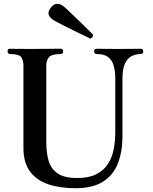

<svg xmlns="http://www.w3.org/2000/svg" viewBox="-20 -984 808 1016"><path d="M379 12Q297 12 235 -9Q173 -30 138.5 -77Q104 -124 104 -200V-639Q104 -664 92.5 -681Q81 -698 34 -698Q20 -698 20 -713Q20 -726 34 -726Q42 -726 68.5 -725.5Q95 -725 148 -725Q184 -725 217 -725.5Q250 -726 273 -726Q296 -726 301 -726Q314 -726 314 -713Q314 -698 301 -698Q252 -698 238.5 -680.5Q225 -663 225 -639V-232Q225 -175 237.5 -132.5Q250 -90 285.5 -66Q321 -42 388 -42Q450 -42 489.5 -62Q529 -82 551 -116Q573 -150 581.5 -193.5Q590 -237 590 -285V-569Q590 -606 582 -635Q574 -664 553.5 -681Q533 -698 493 -698Q478 -698 478 -713Q478 -726 493 -726Q502 -726 533.5 -725.5Q565 -725 611 -725Q652 -725 682.5 -725.5Q713 -726 723 -726Q738 -726 738 -713Q738 -698 723 -698Q697 -698 675.5 -686.5Q654 -675 641 -647Q628 -619 628 -568V-263Q628 -182 604 -120Q580 -58 525.5 -23Q471 12 379 12ZM457 -780Q454 -782 435 -791Q416 -800 389 -813Q362 -826 334.5 -840Q307 -854 286 -865Q265 -876 258 -881Q244 -891 238 -906Q232 -921 248 -942Q262 -962 279 -963.5Q296 -965 310 -955Q317 -951 334.5 -934.5Q352 -918 374 -897Q396 -876 417.5 -855Q439 -834 454 -819Q469 -804 472 -801Q474 -795 469.5 -788Q465 -781 457 -780Z"/></svg>

Font: Zen Old Mincho Black
Style: Regular
Weight: 900
Designer: Yoshimichi Ohira
Foundry: Positype
Version: Version 1.001